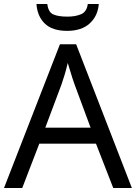

<svg xmlns="http://www.w3.org/2000/svg" viewBox="-20 -938 679 958"><path d="M545 0 459 -221H176L91 0H0L279 -717H360L638 0ZM352 -517Q349 -525 342 -546Q335 -567 328.5 -589.5Q322 -612 318 -624Q311 -593 302 -563.5Q293 -534 287 -517L206 -301H432ZM473 -918Q468 -858 427.5 -821Q387 -784 315 -784Q241 -784 203.5 -820.5Q166 -857 162 -918H216Q221 -877 246 -866Q271 -855 317 -855Q356 -855 384.5 -867Q413 -879 418 -918Z"/></svg>

Font: Noto Sans Carian
Style: Regular
Weight: 400
Designer: Monotype Design Team
Foundry: Monotype Imaging Inc.
Version: Version 2.002; ttfautohint (v1.8.4.7-5d5b)